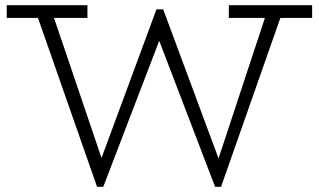

<svg xmlns="http://www.w3.org/2000/svg" viewBox="-20 -706 1228 740"><path d="M6 -637V-686H317V-637ZM354 14 119 -658H181L389 -45L371 14ZM363 14 349 -37 583 -670H599L616 -607L378 14ZM809 14 571 -608 591 -670H609L841 -45L824 14ZM817 14 803 -37 1008 -658H1068L832 14ZM862 -637V-686H1183V-637Z"/></svg>

Font: BioRhyme ExtraBold Light
Style: Regular
Weight: 300
Version: Version 1.600;gftools[0.9.33]